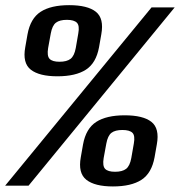

<svg xmlns="http://www.w3.org/2000/svg" viewBox="-42 -702 681 726"><path d="M175 -413.5Q106.5 -413.5 74.5 -438.5Q42.5 -463.5 53.5 -523.5L62 -572Q73 -632.5 111.8 -657.5Q150.5 -682.5 219.5 -682.5Q289 -682.5 320.5 -657.5Q352 -632.5 341 -572L332.5 -523.5Q321.5 -463.5 282.8 -438.5Q244 -413.5 175 -413.5ZM385 3Q316.5 3 284.5 -22.2Q252.5 -47.5 263.5 -107.5L272 -156Q283 -216 321.8 -241Q360.5 -266 429.5 -266Q499 -266 530.5 -241.2Q562 -216.5 551 -156L542.5 -107.5Q531.5 -47 492.8 -22Q454 3 385 3ZM-22.5 0 531 -674H618.5L66 0ZM393 -52.5Q420.5 -52.5 434.8 -63.5Q449 -74.5 454.5 -104.5L464 -159Q469.5 -189 458.8 -199.8Q448 -210.5 421 -210.5Q393.5 -210.5 379.5 -199.8Q365.5 -189 360 -159L350 -104.5Q345 -74.5 355.5 -63.5Q366 -52.5 393 -52.5ZM183 -468.5Q210.5 -468.5 224.8 -479.5Q239 -490.5 244.5 -520.5L254 -575.5Q259.5 -605 248.8 -616Q238 -627 211 -627Q183.5 -627 169.5 -616.2Q155.5 -605.5 150 -575.5L140 -520.5Q135 -490.5 145.5 -479.5Q156 -468.5 183 -468.5Z"/></svg>

Font: Anybody SemiBold
Style: Italic
Weight: 600
Italic angle: -10°
Designer: Tyler Finck
Foundry: Etcetera Type Company
Version: Version 1.010; ttfautohint (v1.8.3) -l 8 -r 50 -G 200 -x 14 